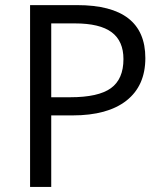

<svg xmlns="http://www.w3.org/2000/svg" viewBox="-20 -734 642 754"><path d="M550.8 -505.9Q550.8 -397.5 476.8 -339.1Q402.8 -280.8 265.1 -280.8H181.2V0H98.1V-713.9H283.2Q550.8 -713.9 550.8 -505.9ZM181.2 -352.1H255.9Q366.2 -352.1 415.5 -387.7Q464.8 -423.3 464.8 -502Q464.8 -572.8 418.5 -607.4Q372.1 -642.1 273.9 -642.1H181.2Z"/></svg>

Font: f04114697
Style: Regular
Weight: 400
Foundry: Ascender Corporation
Version: Version 1.10